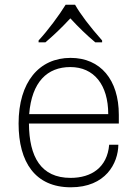

<svg xmlns="http://www.w3.org/2000/svg" viewBox="-20 -786 582 816"><path d="M279 -708C314 -670 348 -637 385 -606H414V-614C360 -675 321 -727 299 -766H259C232 -722 184 -657 144 -614V-606H173C208 -636 240 -666 279 -708ZM485 -298C485 -447 407 -540 280 -540C146 -540 59 -437 59 -261C59 -96 130 10 281 10C429 10 482 -92 483 -171H444C436 -74 368 -30 280 -30C154 -30 104 -119 103 -261H485ZM104 -301C115 -438 181 -501 279 -501C379 -501 440 -426 440 -301Z"/></svg>

Font: Kathrein 35 Thin
Style: Regular
Weight: 250
Designer: Lazydogs Typefoundry, based on Open Sans by Ascender Corporation
Foundry: Lazydogs Typefoundry
Version: Version 1.003;PS 001.003;hotconv 1.0.88;makeotf.lib2.5.64775